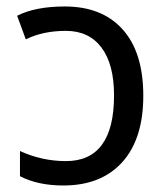

<svg xmlns="http://www.w3.org/2000/svg" viewBox="-20 -566 520 596"><path d="M181.2 -545.9Q296.9 -545.9 360.8 -474.6Q424.8 -403.3 424.8 -268.6Q424.8 -134.8 359.4 -62.5Q293.9 9.8 176.8 9.8Q97.7 9.8 42 -19V-97.2Q110.4 -65.9 184.6 -65.9Q334 -65.9 334 -270Q334 -366.7 294.9 -418.5Q255.9 -470.2 184.6 -470.2Q113.3 -470.2 60.1 -443.8L33.2 -517.1Q89.8 -545.9 181.2 -545.9Z"/></svg>

Font: NotoSans
Style: Regular
Weight: 400
Designer: Monotype Design team
Foundry: Monotype Imaging Inc.
Version: Version 1.04